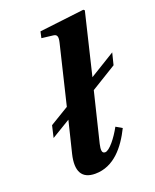

<svg xmlns="http://www.w3.org/2000/svg" viewBox="-141 -823 737 915"><g transform="rotate(-20 227.5 -365.0)"><path d="M53 -216 149 -274 110 -115C90 -32 114 12 182 12C277 12 338 -65 379 -148L348 -166C322 -118 283 -68 261 -68C243 -68 244 -88 250 -115L311 -365L440 -444L455 -504L326 -425L401 -737L395 -742L168 -715L161 -683L219 -676C238 -674 242 -662 235 -633L163 -334L67 -276Z"/></g></svg>

Font: Heuristica
Style: Bold Italic
Weight: 700
Italic angle: -13°
Version: Version 1.0.1